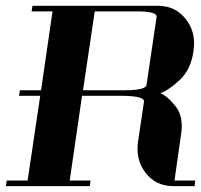

<svg xmlns="http://www.w3.org/2000/svg" viewBox="-20 -635 686 655"><path d="M0 0 2.9 -19H74.2L117.2 -308.1H44.9L47.9 -327.1H120.1L159.2 -596.2H87.9L90.8 -615.2H519Q578.6 -615.2 613.8 -569.8Q642.1 -534.2 642.1 -486.8Q642.1 -478.5 640.1 -460.9Q631.3 -397.5 592.8 -361.8Q554.2 -326.2 526.9 -316.9Q551.3 -307.6 580.1 -271Q600.1 -245.1 600.1 -204.1Q600.1 -189.5 597.2 -172.9L575.2 -19H646L644 0H571.8Q511.7 0 477.1 -44.9Q449.2 -80.1 449.2 -127.9Q449.2 -136.2 451.2 -153.8L471.2 -288.1Q474.1 -306.6 402.8 -308.1H259.8L217.8 -19H289.1L286.1 0ZM263.2 -327.1H405.8Q478.5 -327.1 480 -346.2L514.2 -577.1Q517.1 -596.2 445.8 -596.2H303.2Z"/></svg>

Font: Hjet
Style: Italic
Weight: 400
Designer: T. Christopher White
Version: Version 1.2